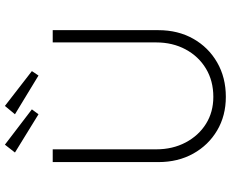

<svg xmlns="http://www.w3.org/2000/svg" viewBox="-99 -836 941 783"><g transform="rotate(-90 371.5 -444.5)"><path d="M368 6Q291 6 231 -29.5Q171 -65 136.5 -127Q102 -189 102 -269V-700H154V-278Q154 -211 182 -158Q210 -105 258 -75Q306 -45 368 -45Q433 -45 483 -75Q533 -105 561.5 -158Q590 -211 590 -278V-700H640V-269Q640 -189 605 -127Q570 -65 508.5 -29.5Q447 6 368 6ZM455 -758 297 -854 331 -895 473 -785ZM297 -758 141 -854 173 -895 317 -785Z"/></g></svg>

Font: Readex Pro ExtraLight
Style: Regular
Weight: 200
Designer: Bonnie Shaver-Troup, Thomas Jockin
Foundry: Lexend
Version: Version 1.203; ttfautohint (v1.8.3)